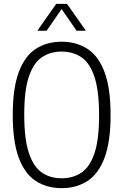

<svg xmlns="http://www.w3.org/2000/svg" viewBox="-20 -965 638 994"><path d="M299 9Q222 9 165.2 -28Q108.5 -65 77.2 -148.2Q46 -231.5 46 -370Q46 -508.5 77.2 -591.8Q108.5 -675 165.2 -712Q222 -749 299 -749Q376 -749 433 -712Q490 -675 521.2 -591.8Q552.5 -508.5 552.5 -370Q552.5 -231.5 521.2 -148.2Q490 -65 433 -28Q376 9 299 9ZM299 -42Q358 -42 401.5 -71.2Q445 -100.5 469 -171.5Q493 -242.5 493 -367.5Q493 -495 469 -567Q445 -639 401.5 -668.5Q358 -698 299 -698Q240.5 -698 197 -668.8Q153.5 -639.5 129.5 -568.5Q105.5 -497.5 105.5 -372.5Q105.5 -245 129.5 -173Q153.5 -101 197 -71.5Q240.5 -42 299 -42ZM173.5 -806 271 -945H327L424.5 -806H376.5L299 -918L221.5 -806Z"/></svg>

Font: Encode Sans Cnd Lt
Style: Regular
Weight: 300
Width: 3
Designer: Multiple Designers
Foundry: Impallari Type
Version: Version 3.002; ttfautohint (v1.8.3) -l 8 -r 50 -G 200 -x 14 